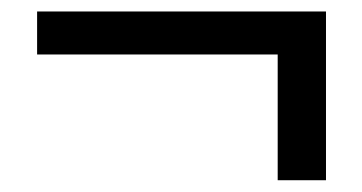

<svg xmlns="http://www.w3.org/2000/svg" viewBox="-20 -462 615 326"><path d="M451.5 -156V-369.5H43V-442.5H533.5V-156Z"/></svg>

Font: Expletus Sans Medium
Style: Regular
Weight: 500
Version: Version 7.500